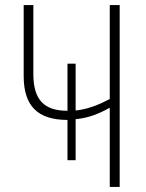

<svg xmlns="http://www.w3.org/2000/svg" viewBox="-20 -734 574 754"><path d="M450 -714H411V-345C367 -322 324 -305 277 -300V-484H245V-299C154 -299 111 -341 111 -443V-714H73V-435C73 -318 128 -263 245 -263V-105H277V-266C324 -270 367 -286 411 -311V0H450Z"/></svg>

Font: Noto Sans Condensed ExtraLight
Style: Regular
Weight: 200
Width: 3
Designer: Monotype Design Team
Foundry: Monotype Imaging Inc.
Version: Version 2.013